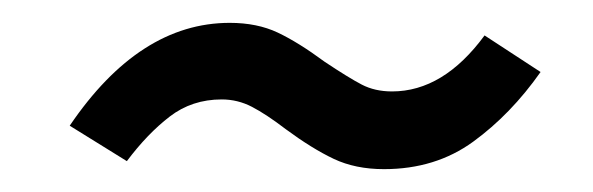

<svg xmlns="http://www.w3.org/2000/svg" viewBox="-20 -401 519 168"><path d="M230 -288Q213 -301 200.5 -307.5Q188 -314 174 -314Q148 -314 128.5 -299Q109 -284 91 -260L41 -291Q102 -381 181 -381Q205 -381 223 -372.5Q241 -364 264 -347Q285 -333 296.5 -327Q308 -321 323 -321Q368 -321 404 -370L453 -338Q427 -301 394 -277Q361 -253 316 -253Q291 -253 272 -262Q253 -271 230 -288Z"/></svg>

Font: Fira Sans Book
Style: Italic
Weight: 350
Italic angle: -8°
Designer: bBox Type GmbH & Carrois Corporate GbR & Edenspiekermann AG
Foundry: bBox Type GmbH & Carrois Corporate GbR & Edenspiekermann AG
Version: Version 4.301